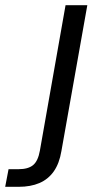

<svg xmlns="http://www.w3.org/2000/svg" viewBox="-141 -516 363 741"><path d="M-121 205 -108 137H-70Q-32 137 -13 121Q6 105 13 65L112 -496H196L96 67Q88 115 66.5 145.5Q45 176 11 190.5Q-23 205 -69 205Z"/></svg>

Font: DM Sans 36pt
Style: Italic
Weight: 400
Italic angle: -10°
Designer: Colophon Foundry, Jonny Pinhorn
Foundry: Colophon Foundry
Version: Version 4.004;gftools[0.9.30]